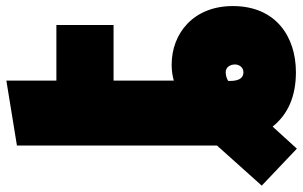

<svg xmlns="http://www.w3.org/2000/svg" viewBox="-246 -558 975 618"><g transform="rotate(-90 242.0 -249.5)"><path d="M72 218 143 140C182 189 240 215 318 215C434 215 531 149 531 12C531 -115 443 -185 342 -185C322 -185 305 -182 291 -178V-372H470V-556H291V-717L82 -683V-39L-47 105ZM290 -3C298 -8 308 -11 318 -11C334 -11 343 3 343 19C343 32 334 46 318 46C296 46 290 26 290 3Z"/></g></svg>

Font: Repo ExtraBlack
Style: Regular
Weight: 400
Designer: Stefan Peev
Foundry: Context Ltd
Version: Version 001.502